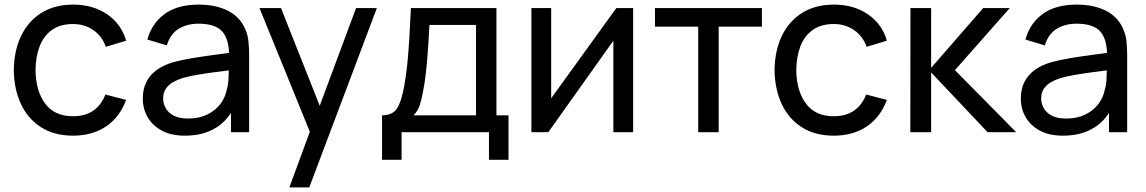

<svg xmlns="http://www.w3.org/2000/svg" viewBox="-20 -575 4982 835"><path d="M297.5 15Q215.5 15 158.2 -21.8Q101 -58.5 71 -123Q41 -187.5 40 -270Q41 -354.5 71.8 -418.8Q102.5 -483 160 -519Q217.5 -555 298.5 -555Q384 -555 445.8 -513Q507.5 -471 528.5 -398L440.5 -371.5Q423.5 -418.5 385.2 -444.5Q347 -470.5 297.5 -470.5Q242 -470.5 206 -444.8Q170 -419 152.5 -373.8Q135 -328.5 134.5 -270Q135.5 -180 176.2 -124.8Q217 -69.5 297.5 -69.5Q350.5 -69.5 385.5 -93.8Q420.5 -118 438.5 -164L528.5 -140.5Q500.5 -65 441 -25Q381.5 15 297.5 15Z M784.5 15Q724 15 683.2 -7.2Q642.5 -29.5 621.8 -66Q601 -102.5 601 -146Q601 -188.5 617.2 -219.8Q633.5 -251 663 -271.8Q692.5 -292.5 733.5 -304.5Q772 -315 819.8 -322.8Q867.5 -330.5 916.5 -337Q947.5 -341 976 -345Q974 -406 947 -437.5Q917 -472 843 -472Q794 -472 757.2 -449.8Q720.5 -427.5 705.5 -377.5L621 -403Q640.5 -474 696.5 -514.5Q752.5 -555 844 -555Q917.5 -555 970.2 -528.8Q1023 -502.5 1046 -449.5Q1057.5 -424.5 1060.5 -395.2Q1063.5 -366 1063.5 -334V0H984.5V-84Q957.5 -42.5 917.5 -18.5Q863 15 784.5 15ZM798 -59.5Q846 -59.5 881.2 -76.8Q916.5 -94 938 -122.2Q959.5 -150.5 966 -184Q973.5 -209 974 -239.5Q974.5 -256.5 975 -269Q947.5 -265.5 920.5 -262Q878.5 -256.5 841 -250.2Q803.5 -244 773.5 -235.5Q751.5 -228.5 732.2 -217.5Q713 -206.5 701.2 -189.2Q689.5 -172 689.5 -146.5Q689.5 -124.5 700.8 -104.5Q712 -84.5 735.8 -72Q759.5 -59.5 798 -59.5Z M1238.5 240 1327.5 -2 1108.5 -540H1202L1370.5 -115L1528.5 -540H1619L1325 240Z M1641.5 120V-73.5Q1687 -73.5 1706.5 -103.2Q1726 -133 1738 -201.5Q1746 -244.5 1751 -293.5Q1756 -342.5 1759.8 -402.8Q1763.5 -463 1767 -540H2139V-73.5H2191.5V120H2106.5V0H1726.5V120ZM1778.5 -73.5H2050V-466.5H1847.5Q1846 -431 1843.5 -392.2Q1841 -353.5 1837.8 -315Q1834.5 -276.5 1830.2 -242.2Q1826 -208 1820.5 -181Q1814 -143.5 1805.5 -117.5Q1797 -91.5 1778.5 -73.5Z M2733.5 -540V0H2647.5V-398L2364.5 0H2291V-540H2377V-147.5L2660.5 -540Z M3016.5 0V-459H2828.5V-540H3293.5V-459H3105.5V0Z M3606 15Q3524 15 3466.8 -21.8Q3409.5 -58.5 3379.5 -123Q3349.5 -187.5 3348.5 -270Q3349.5 -354.5 3380.2 -418.8Q3411 -483 3468.5 -519Q3526 -555 3607 -555Q3692.5 -555 3754.2 -513Q3816 -471 3837 -398L3749 -371.5Q3732 -418.5 3693.8 -444.5Q3655.5 -470.5 3606 -470.5Q3550.5 -470.5 3514.5 -444.8Q3478.5 -419 3461 -373.8Q3443.5 -328.5 3443 -270Q3444 -180 3484.8 -124.8Q3525.5 -69.5 3606 -69.5Q3659 -69.5 3694 -93.8Q3729 -118 3747 -164L3837 -140.5Q3809 -65 3749.5 -25Q3690 15 3606 15Z M3939 0 3939.5 -540H4029.5V-280L4256 -540H4371.5L4133 -270L4399.5 0H4275L4029.5 -260V0Z M4603 15Q4542.5 15 4501.8 -7.2Q4461 -29.5 4440.2 -66Q4419.5 -102.5 4419.5 -146Q4419.5 -188.5 4435.8 -219.8Q4452 -251 4481.5 -271.8Q4511 -292.5 4552 -304.5Q4590.5 -315 4638.2 -322.8Q4686 -330.5 4735 -337Q4766 -341 4794.5 -345Q4792.5 -406 4765.5 -437.5Q4735.5 -472 4661.5 -472Q4612.5 -472 4575.8 -449.8Q4539 -427.5 4524 -377.5L4439.5 -403Q4459 -474 4515 -514.5Q4571 -555 4662.5 -555Q4736 -555 4788.8 -528.8Q4841.5 -502.5 4864.5 -449.5Q4876 -424.5 4879 -395.2Q4882 -366 4882 -334V0H4803V-84Q4776 -42.5 4736 -18.5Q4681.5 15 4603 15ZM4616.5 -59.5Q4664.5 -59.5 4699.8 -76.8Q4735 -94 4756.5 -122.2Q4778 -150.5 4784.5 -184Q4792 -209 4792.5 -239.5Q4793 -256.5 4793.5 -269Q4766 -265.5 4739 -262Q4697 -256.5 4659.5 -250.2Q4622 -244 4592 -235.5Q4570 -228.5 4550.8 -217.5Q4531.5 -206.5 4519.8 -189.2Q4508 -172 4508 -146.5Q4508 -124.5 4519.2 -104.5Q4530.5 -84.5 4554.2 -72Q4578 -59.5 4616.5 -59.5Z"/></svg>

Font: Cns Manrope Med
Style: Regular
Weight: 500
Designer: Mikhail Sharanda
Foundry: Mikhail Sharanda
Version: Version 4.504